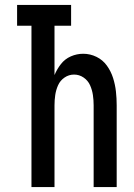

<svg xmlns="http://www.w3.org/2000/svg" viewBox="-20 -755 540 775"><path d="M107 0H200V-330Q200 -351 203 -371.5Q206 -392 214.5 -411Q223 -430 240.5 -442Q258 -454 279 -454Q300 -454 317.5 -442Q335 -430 343.5 -411Q352 -392 355 -371.5Q358 -351 358 -330V0H451V-330Q451 -358 448 -385.5Q445 -413 436.5 -440Q428 -467 411.5 -490Q395 -513 369.5 -525.5Q344 -538 316 -538Q290 -538 266 -527.5Q242 -517 226 -496.5Q210 -476 200 -452V-651H267V-735H49V-651H107Z"/></svg>

Font: Iosevka SS08 Medium
Style: Regular
Weight: 500
Monospace: yes
Designer: Belleve Invis
Foundry: Belleve Invis
Version: Version 3.4.3; ttfautohint (v1.8.3)